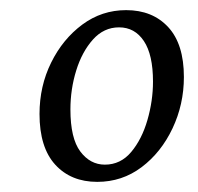

<svg xmlns="http://www.w3.org/2000/svg" viewBox="-20 -599 390 379"><path d="M172 -240Q120 -240 89 -274Q58 -308 58 -374Q58 -429 81 -475.5Q104 -522 142.5 -550.5Q181 -579 229 -579Q281 -579 312 -545.5Q343 -512 343 -447Q343 -393 320.5 -345.5Q298 -298 259.5 -269Q221 -240 172 -240ZM187 -274Q218 -274 239 -299Q260 -324 271 -362Q282 -400 282 -438Q282 -491 264 -518Q246 -545 215 -545Q185 -545 163.5 -521Q142 -497 130.5 -460Q119 -423 119 -383Q119 -326 138.5 -300Q158 -274 187 -274Z"/></svg>

Font: Rasa Light
Style: Italic
Weight: 300
Italic angle: -7.10001°
Designer: Anna Giedrys (Yrsa+Rasa design), David Brezina (Yrsa art-direction, Rasa art-direction, design)
Foundry: Rosetta Type Foundry
Version: Version 2.004